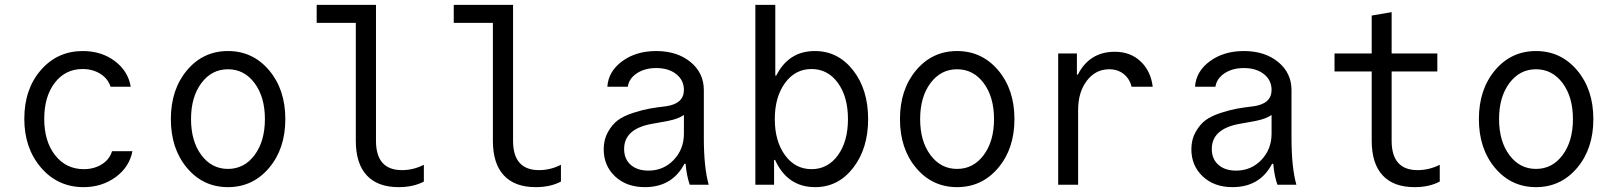

<svg xmlns="http://www.w3.org/2000/svg" viewBox="-20 -760 6640 790"><path d="M441 -138H525Q512 -72 455.5 -31Q399 10 324 10Q218 10 149 -70Q80 -150 80 -271Q80 -393 148 -471.5Q216 -550 321 -550Q397 -550 452 -509Q507 -468 518 -403H435Q424 -437 392.5 -456.5Q361 -476 320 -476Q249 -476 205.5 -419.5Q162 -363 162 -271Q162 -178 207 -121Q252 -64 325 -64Q367 -64 399 -84Q431 -104 441 -138Z M1087 -69Q1020 10 918 10Q816 10 749.5 -69Q683 -148 683 -270Q683 -392 749.5 -471Q816 -550 918 -550Q1020 -550 1087 -471Q1154 -392 1154 -270Q1154 -148 1087 -69ZM808.5 -122Q851 -65 918 -65Q985 -65 1027.5 -122Q1070 -179 1070 -270Q1070 -361 1027.5 -418Q985 -475 918 -475Q851 -475 808.5 -418Q766 -361 766 -270Q766 -179 808.5 -122Z M1527 -181Q1527 -60 1634 -60Q1681 -60 1724 -82V-13Q1681 10 1620 10Q1534 10 1489 -38.5Q1444 -87 1444 -181V-666H1283V-740H1527Z M2091 -181Q2091 -60 2198 -60Q2245 -60 2288 -82V-13Q2245 10 2184 10Q2098 10 2053 -38.5Q2008 -87 2008 -181V-666H1847V-740H2091Z M2794 -210V-287Q2771 -271 2731 -263Q2723 -261 2693.5 -256Q2664 -251 2660 -250Q2548 -229 2548 -147Q2548 -106 2575 -82Q2602 -58 2648 -58Q2710 -58 2752 -102Q2794 -146 2794 -210ZM2896 0H2818Q2805 -37 2801 -86H2796Q2746 10 2633 10Q2558 10 2511 -34Q2464 -78 2464 -146Q2464 -186 2481.5 -217Q2499 -248 2522.5 -265.5Q2546 -283 2585 -295.5Q2624 -308 2652 -313Q2680 -318 2722 -323Q2794 -334 2794 -390Q2794 -430 2762.5 -455Q2731 -480 2680 -480Q2633 -480 2600.5 -458.5Q2568 -437 2563 -403H2479Q2483 -466 2540 -508Q2597 -550 2680 -550Q2766 -550 2821 -505Q2876 -460 2876 -389V-193Q2876 -71 2896 0Z M3210 -121.5Q3252 -64 3319 -64Q3386 -64 3427.5 -121Q3469 -178 3469 -270Q3469 -362 3427.5 -419Q3386 -476 3319 -476Q3252 -476 3210 -418.5Q3168 -361 3168 -270Q3168 -179 3210 -121.5ZM3165 0H3088V-740H3170V-449H3174Q3225 -550 3333 -550Q3428 -550 3490 -471Q3552 -392 3552 -270Q3552 -149 3490.5 -69.5Q3429 10 3334 10Q3220 10 3169 -102H3165Z M4087 -69Q4020 10 3918 10Q3816 10 3749.5 -69Q3683 -148 3683 -270Q3683 -392 3749.5 -471Q3816 -550 3918 -550Q4020 -550 4087 -471Q4154 -392 4154 -270Q4154 -148 4087 -69ZM3808.5 -122Q3851 -65 3918 -65Q3985 -65 4027.5 -122Q4070 -179 4070 -270Q4070 -361 4027.5 -418Q3985 -475 3918 -475Q3851 -475 3808.5 -418Q3766 -361 3766 -270Q3766 -179 3808.5 -122Z M4416 -307V0H4334V-540H4411V-453H4415Q4463 -547 4567 -547Q4631 -547 4673 -507.5Q4715 -468 4723 -403H4636Q4628 -436 4603.5 -455.5Q4579 -475 4544 -475Q4488 -475 4452 -428Q4416 -381 4416 -307Z M5212 -210V-287Q5189 -271 5149 -263Q5141 -261 5111.5 -256Q5082 -251 5078 -250Q4966 -229 4966 -147Q4966 -106 4993 -82Q5020 -58 5066 -58Q5128 -58 5170 -102Q5212 -146 5212 -210ZM5314 0H5236Q5223 -37 5219 -86H5214Q5164 10 5051 10Q4976 10 4929 -34Q4882 -78 4882 -146Q4882 -186 4899.5 -217Q4917 -248 4940.5 -265.5Q4964 -283 5003 -295.5Q5042 -308 5070 -313Q5098 -318 5140 -323Q5212 -334 5212 -390Q5212 -430 5180.5 -455Q5149 -480 5098 -480Q5051 -480 5018.5 -458.5Q4986 -437 4981 -403H4897Q4901 -466 4958 -508Q5015 -550 5098 -550Q5184 -550 5239 -505Q5294 -460 5294 -389V-193Q5294 -71 5314 0Z M5706 -181Q5706 -60 5813 -60Q5860 -60 5904 -82V-13Q5861 10 5800 10Q5714 10 5669 -38.5Q5624 -87 5624 -181V-466H5471V-540H5624V-696L5706 -710V-540H5894V-466H5706Z M6469 -69Q6402 10 6300 10Q6198 10 6131.5 -69Q6065 -148 6065 -270Q6065 -392 6131.5 -471Q6198 -550 6300 -550Q6402 -550 6469 -471Q6536 -392 6536 -270Q6536 -148 6469 -69ZM6190.5 -122Q6233 -65 6300 -65Q6367 -65 6409.5 -122Q6452 -179 6452 -270Q6452 -361 6409.5 -418Q6367 -475 6300 -475Q6233 -475 6190.5 -418Q6148 -361 6148 -270Q6148 -179 6190.5 -122Z"/></svg>

Font: CommitMono
Style: 450Regular
Weight: 450
Designer: Eigil Nikolajsen
Foundry: Eigil Nikolajsen
Version: Version 1.002